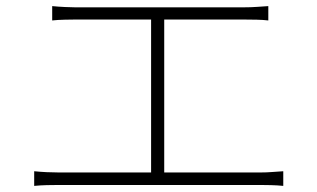

<svg xmlns="http://www.w3.org/2000/svg" viewBox="-20 -665 1040 629"><path d="M151 -645Q171 -643 193 -642Q215 -641 226 -641H779Q802 -641 822.5 -642.5Q843 -644 859 -645V-598Q842 -600 821 -600.5Q800 -601 779 -601H226Q216 -601 192.5 -600.5Q169 -600 151 -598ZM475 -81V-617H518V-81ZM92 -104Q112 -102 132.5 -101Q153 -100 172 -100H834Q854 -100 871.5 -101.5Q889 -103 908 -104V-56Q889 -58 867.5 -58.5Q846 -59 834 -59H172Q153 -59 133 -58.5Q113 -58 92 -56Z"/></svg>

Font: Noto Sans JP ExtraLight
Style: Regular
Weight: 250
Designer: Ryoko NISHIZUKA  (kana, bopomofo & ideographs); Paul D. Hunt (Latin, Greek & Cyrillic); Sandoll Communications , Soo-you
Foundry: Adobe
Version: Version 2.004-H2;hotconv 1.0.118;makeotfexe 2.5.65603